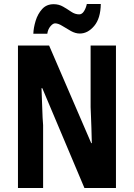

<svg xmlns="http://www.w3.org/2000/svg" viewBox="-20 -993 670 962"><path d="M561 -51H403L192 -551H188Q191 -482 192 -442Q193 -402 196 -366V-51H70V-765H226L437 -276H440Q439 -322 438 -352.5Q437 -383 436 -406.5Q435 -430 434 -456V-765H561ZM147 -824Q148 -854 158.5 -888.5Q169 -923 191 -947.5Q213 -972 249 -972Q275 -972 296.5 -959.5Q318 -947 337 -934Q356 -921 377 -921Q391 -921 401 -937Q411 -953 415 -973H485Q484 -901 452 -863Q420 -825 380 -825Q358 -825 335.5 -837.5Q313 -850 292.5 -863Q272 -876 256 -876Q245 -876 232.5 -861Q220 -846 217 -824Z"/></svg>

Font: Noto Sans Tamil UI ExtraCondensed
Style: Bold
Weight: 700
Width: 2
Designer: Jelle Bosma - Monotype Design Team
Foundry: Monotype Imaging Inc.
Version: Version 2.004; ttfautohint (v1.8.4.7-5d5b)